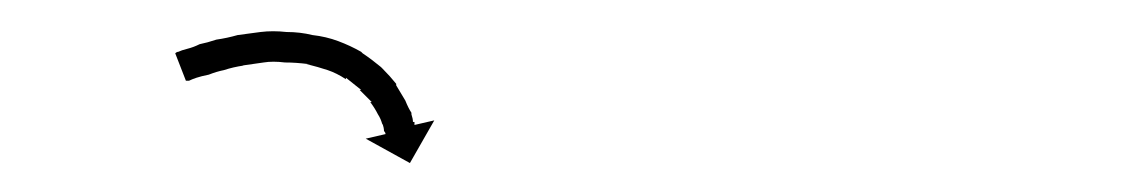

<svg xmlns="http://www.w3.org/2000/svg" viewBox="-20 -572 753 126"><path d="M97 -538Q97 -538 97 -538Q97 -538 97 -538Q97 -538 97 -538Q97 -538 97 -538Q99 -539 103 -540Q103 -540 103 -540Q103 -540 103 -540Q103 -540 103 -540Q103 -540 103 -540Q107 -541 111 -543Q111 -543 111 -543Q111 -543 111 -543Q111 -543 111 -543Q111 -543 111 -543Q116 -544 122 -546Q122 -546 122 -546Q122 -546 122 -546Q122 -546 122 -546Q122 -546 122 -546Q129 -547 136 -549Q136 -549 136 -549Q136 -549 136 -549Q136 -549 136 -549Q136 -549 136 -549Q143 -550 151 -551Q151 -551 151 -551Q151 -551 151 -551Q151 -551 151 -551Q151 -551 151 -551Q159 -552 168 -551Q168 -551 168 -551Q168 -551 168 -551Q168 -551 168 -551Q168 -551 168 -551Q177 -551 185 -549Q185 -549 185 -549Q185 -549 185 -549Q185 -549 185 -549Q185 -549 185 -549Q194 -548 202 -545Q202 -545 202 -545Q202 -545 202 -545Q202 -545 202 -545Q202 -545 202 -545Q210 -542 217 -538Q217 -538 217 -538Q217 -538 217 -538Q218 -537 218 -537Q218 -537 218 -537Q224 -533 230 -528Q230 -528 230 -528Q230 -528 230 -528Q230 -528 230.5 -527.5Q231 -527 231 -527Q236 -522 240 -517Q240 -517 240 -517Q240 -517 240 -517Q240 -516 240 -516Q240 -516 240 -516Q243 -511 246 -506Q246 -506 246 -506Q246 -506 246 -506Q246 -506 246 -506Q246 -506 246 -506Q248 -501 250 -498Q250 -498 250 -497.5Q250 -497 250 -497Q250 -497 250 -497Q250 -497 250 -497Q251 -494 251 -492Q251 -492 251 -492Q251 -492 252 -492Q252 -492 252 -492Q252 -492 252 -492Q252 -491 252 -490L265 -493L249 -465L220 -481L233 -484Q233 -485 232 -486Q232 -486 232 -486Q232 -486 232 -486Q232 -486 232 -486Q232 -486 232 -486Q232 -488 231 -491Q231 -491 231 -491Q231 -491 231 -491Q231 -491 231 -490.5Q231 -490 231 -490Q230 -494 228 -497Q228 -497 228 -497Q228 -497 228 -497Q228 -497 228 -497Q228 -497 228 -497Q226 -501 223 -505Q223 -505 223 -505Q223 -505 223 -505Q223 -505 223.5 -505Q224 -505 224 -505Q220 -509 216 -513Q216 -513 216 -513Q216 -513 216 -513Q217 -513 217 -513Q217 -513 217 -513Q212 -517 207 -521Q207 -521 207 -521Q207 -521 207 -520Q207 -520 207 -520Q207 -520 207 -520Q201 -524 195 -526Q195 -526 195 -526Q195 -526 195 -526Q195 -526 195 -526Q195 -526 195 -526Q189 -528 181 -530Q181 -530 181 -530Q181 -530 181 -530Q182 -530 182 -530Q182 -530 182 -530Q174 -531 167 -531Q167 -531 167 -531Q167 -531 167 -531Q167 -531 167 -531Q167 -531 167 -531Q159 -532 153 -531Q153 -531 153 -531Q153 -531 153 -531Q153 -531 153 -531Q153 -531 153 -531Q146 -530 139 -529Q139 -529 139 -529Q139 -529 140 -529Q140 -529 140 -529Q140 -529 140 -529Q133 -528 127 -526Q127 -526 127 -526Q127 -526 127 -526Q127 -526 127 -526Q127 -526 127 -526Q122 -525 117 -523Q117 -523 117 -523Q117 -523 117 -523Q117 -523 117 -523Q117 -523 117 -523Q112 -522 109 -521Q109 -521 109 -521Q109 -521 109 -521Q109 -521 109 -521Q109 -521 109 -521Q106 -520 104 -519Q104 -519 104 -519Q104 -519 104 -519Q104 -519 104 -519Q104 -519 104 -519Q103 -519 102 -519L95 -537Q96 -538 97 -538Z"/></svg>

Font: FRB American Cursive Just Arrows Thin
Style: Italic
Weight: 100
Italic angle: -25°
Version: Version 2.0;Modular Font Editor K font №1